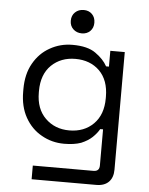

<svg xmlns="http://www.w3.org/2000/svg" viewBox="-59 -734 760 982"><g transform="rotate(5 321.0 -243.0)"><path d="M58.6 -242.2Q58.6 -245.1 58.6 -255.9Q58.6 -333 89.8 -387.7Q121.1 -443.4 173.8 -472.7Q226.6 -502.9 290 -502.9Q367.2 -502.9 408.2 -473.6Q450.2 -444.3 469.7 -408.2Q474.6 -408.2 484.4 -408.2Q484.4 -428.7 484.4 -489.3Q502.9 -489.3 558.6 -489.3Q558.6 -337.9 558.6 114.3Q558.6 154.3 537.1 176.8Q514.6 200.2 472.7 200.2Q362.3 200.2 140.6 200.2Q140.6 182.6 140.6 129.9Q218.8 129.9 452.1 129.9Q482.4 129.9 482.4 99.6Q482.4 38.1 482.4 -85.9Q478.5 -85.9 467.8 -85.9Q456.1 -64.5 433.6 -43Q412.1 -22.5 377 -7.8Q341.8 4.9 290 4.9Q226.6 4.9 173.8 -25.4Q121.1 -54.7 89.8 -110.4Q58.6 -166 58.6 -242.2ZM310.5 -65.4Q386.7 -65.4 434.6 -113.3Q482.4 -161.1 482.4 -245.1Q482.4 -248 482.4 -252.9Q482.4 -337.9 434.6 -385.7Q386.7 -432.6 310.5 -432.6Q236.3 -432.6 187.5 -385.7Q138.7 -337.9 138.7 -252.9Q138.7 -250 138.7 -245.1Q138.7 -161.1 187.5 -113.3Q236.3 -65.4 310.5 -65.4ZM331.1 -565.4Q304.7 -565.4 287.1 -582Q269.5 -598.6 269.5 -625Q269.5 -652.3 287.1 -668.9Q304.7 -685.5 331.1 -685.5Q357.4 -685.5 374 -668.9Q390.6 -652.3 390.6 -625Q390.6 -598.6 374 -582Q357.4 -565.4 331.1 -565.4Z"/></g></svg>

Font: Kadena Space Grotesk
Style: Regular
Weight: 400
Designer: Florian Karsten
Version: Version 2.000